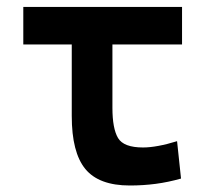

<svg xmlns="http://www.w3.org/2000/svg" viewBox="-20 -538 626 567"><path d="M363.3 9.8Q272 9.8 231.9 -39.1Q191.9 -87.9 191.9 -195.3V-406.7H48.8V-517.6H517.6V-406.7H312V-219.7Q312 -158.2 328.6 -130.4Q345.2 -102.5 402.3 -102.5Q422.4 -102.5 447.8 -107.2Q473.1 -111.8 502.9 -121.1L514.6 -10.7Q477.1 0 439.9 4.9Q402.8 9.8 363.3 9.8Z"/></svg>

Font: CaskaydiaCove NFP SemiBold
Style: Regular
Weight: 600
Designer: Aaron Bell
Foundry: Saja Typeworks
Version: Version 2111.001; VTT 6.35;Nerd Fonts 3.1.1